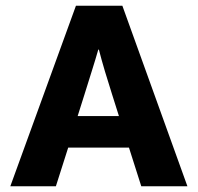

<svg xmlns="http://www.w3.org/2000/svg" viewBox="-20 -650 692 670"><path d="M245 -630H407L634 0H473L430 -135H218L175 0H16ZM251 -245H395L371 -321Q359 -358 346.5 -400Q334 -442 325 -477H323Q313 -442 300 -401Q287 -360 275 -321Z"/></svg>

Font: Ek Mukta ExtraBold
Style: Regular
Weight: 800
Designer: Girish Dalvi and Yashodeep Gholap
Foundry: Ek Type
Version: Version 2.538;PS 1.002;hotconv 16.6.51;makeotf.lib2.5.65220;